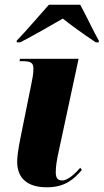

<svg xmlns="http://www.w3.org/2000/svg" viewBox="-20 -786 440 816"><path d="M51 -613V-606H66C128 -638 207 -684 247 -707C278 -682 326 -647 387 -606H400V-613C381 -646 342 -728 321 -766H188C145 -718 96 -660 51 -613ZM179 10C256 10 294 -24 328 -64L321 -73C300 -49 269 -19 244 -19C222 -19 217 -34 217 -55C217 -78 221 -105 230 -145L314 -536H65L63 -526H76C114 -526 122 -517 122 -493C122 -473 118 -451 113 -428L69 -210C56 -147 53 -117 53 -99C53 -26 99 10 179 10Z"/></svg>

Font: Noto Serif Display Condensed Black
Style: Italic
Weight: 900
Width: 3
Italic angle: -12°
Designer: Monotype Design Team
Foundry: Monotype Imaging Inc.
Version: Version 2.009